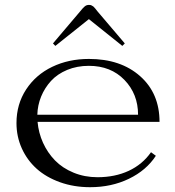

<svg xmlns="http://www.w3.org/2000/svg" viewBox="-20 -757 722 791"><path d="M483.9 -567.9 346.2 -678.2 208 -567.9 198.2 -578.1 310.1 -710Q321.3 -724.1 328.9 -730.5Q336.4 -736.8 346.2 -736.8Q349.6 -736.8 352.5 -736.3Q355.5 -735.8 358.4 -733.9Q361.3 -731.9 363 -731.2Q364.7 -730.5 367.9 -726.8Q371.1 -723.1 372.1 -722.2Q373 -721.2 377 -716.1Q380.9 -710.9 381.8 -710L494.1 -578.1ZM47.9 -250Q47.9 -327.6 87.6 -388.4Q127.4 -449.2 195.1 -481.7Q262.7 -514.2 346.2 -514.2Q477.1 -514.2 557.1 -443.4Q637.2 -372.6 637.2 -254.9H134.8Q138.7 -210 157.2 -168.9Q175.8 -127.9 206.5 -96.2Q237.3 -64.5 283 -45.7Q328.6 -26.9 381.8 -26.9Q453.6 -26.9 510.3 -53.2Q566.9 -79.6 602.1 -129.9L622.1 -115.2Q583 -55.2 511.2 -20.5Q439.5 14.2 351.1 14.2Q284.2 14.2 227.1 -6.3Q169.9 -26.9 130.9 -62Q91.8 -97.2 69.8 -145.8Q47.9 -194.3 47.9 -250ZM133.8 -284.2H548.8Q548.8 -369.6 492.7 -427.7Q436.5 -485.8 346.2 -485.8Q297.4 -485.8 256.8 -469Q216.3 -452.1 190.2 -423.6Q164.1 -395 149.4 -359.1Q134.8 -323.2 133.8 -284.2Z"/></svg>

Font: Messapia
Style: Regular
Weight: 400
Designer: Luca Marsano
Foundry: Collletttivo
Version: Version 1.000;FEAKit 1.0